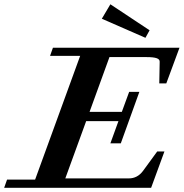

<svg xmlns="http://www.w3.org/2000/svg" viewBox="-69 -889 870 909"><path d="M619.6 -710 413.1 -800.3 453.6 -868.7 639.2 -745.6ZM-49.3 0 -35.6 -38.6H97.2L310.5 -624.5H168L181.6 -663.1H780.8L718.3 -494.1H685.1L687 -596.7Q687.5 -608.4 672.6 -613.5Q657.7 -618.7 625 -618.7H449.2L355 -359.4H507.8L542.5 -454.1H590.8L502.9 -210.4H453.6L491.7 -315.4H338.9L240.2 -44.4H541Q581.5 -44.4 607.9 -79.6L675.3 -171.9H709.5L646.5 0Z"/></svg>

Font: Elstob 8pt
Style: Bold Italic
Weight: 700
Italic angle: -20°
Designer: Peter S. Baker
Version: Version 1.015